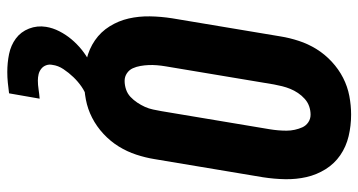

<svg xmlns="http://www.w3.org/2000/svg" viewBox="-254 -530 1007 540"><g transform="rotate(90 250.0 -259.5)"><path d="M207 8Q176 8 146.5 1Q117 -6 93 -22.5Q69 -39 53.5 -64Q38 -89 31.5 -117.5Q25 -146 25.5 -177Q26 -208 31 -240L82 -545Q86 -570 94.5 -596Q103 -622 117.5 -645.5Q132 -669 153 -688.5Q174 -708 198.5 -720.5Q223 -733 249.5 -738Q276 -743 302 -743Q333 -743 362.5 -736Q392 -729 416 -712.5Q440 -696 455.5 -671Q471 -646 477.5 -617.5Q484 -589 483.5 -558Q483 -527 478 -495L427 -190Q423 -165 414.5 -139Q406 -113 391.5 -89.5Q377 -66 356 -46.5Q335 -27 310.5 -14.5Q286 -2 259.5 3Q233 8 207 8ZM207 -106Q219 -106 231 -110Q243 -114 252 -122.5Q261 -131 268 -141.5Q275 -152 280 -163Q285 -174 287.5 -186Q290 -198 292 -209L343 -514Q345 -526 346 -538Q347 -550 347 -561.5Q347 -573 344.5 -584.5Q342 -596 337.5 -606Q333 -616 323.5 -622.5Q314 -629 302 -629Q290 -629 278.5 -625Q267 -621 257.5 -612.5Q248 -604 241 -593.5Q234 -583 229.5 -572Q225 -561 222 -549Q219 -537 217 -526L166 -221Q164 -209 163 -197Q162 -185 162.5 -173.5Q163 -162 165 -150.5Q167 -139 171.5 -129Q176 -119 185.5 -112.5Q195 -106 207 -106ZM182 224Q156 224 131.5 219Q107 214 88 200Q69 186 60 163Q51 140 55 115Q58 96 67.5 77.5Q77 59 90 43.5Q103 28 119 15Q135 2 154 -8H255L254 0Q238 5 223.5 15Q209 25 196.5 38Q184 51 174 66Q164 81 162 97Q160 106 163 114.5Q166 123 173 128.5Q180 134 188.5 136Q197 138 206 138Q218 138 231 136Q244 134 257 133L242 219Q227 221 212 222.5Q197 224 182 224Z"/></g></svg>

Font: Iosevka Heavy
Style: Italic
Weight: 900
Italic angle: -9°
Monospace: yes
Designer: Belleve Invis
Foundry: Belleve Invis
Version: Version 32.5.0; ttfautohint (v1.8.4)